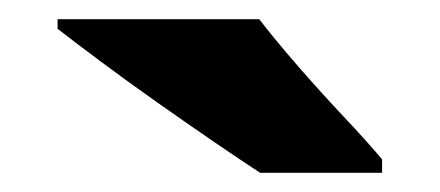

<svg xmlns="http://www.w3.org/2000/svg" viewBox="-20 -786 458 200"><path d="M250 -766Q267 -744 290.5 -717Q314 -690 338 -664.5Q362 -639 378 -620V-606H251Q231 -619 202.5 -638.5Q174 -658 143.5 -679.5Q113 -701 85.5 -721.5Q58 -742 40 -756V-766Z"/></svg>

Font: Noto Sans Ethiopic Black
Style: Regular
Weight: 900
Designer: Monotype Design Team
Foundry: Monotype Imaging Inc.
Version: Version 2.102; ttfautohint (v1.8.4.7-5d5b)